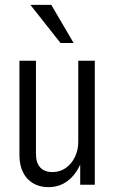

<svg xmlns="http://www.w3.org/2000/svg" viewBox="-20 -760 474 790"><path d="M179 10Q143 10 116 -6Q89 -22 74.5 -51.5Q60 -81 60 -121V-510H128V-127Q128 -90 145.5 -71Q163 -52 196 -52Q227 -52 251 -69Q275 -86 288.5 -114.5Q302 -143 302 -176L311 -85Q291 -40 257.5 -15Q224 10 179 10ZM310 0V-92H302V-510H370V0ZM229 -583 105 -740H191L283 -583Z"/></svg>

Font: Instrument Sans Condensed
Style: Regular
Weight: 400
Width: 3
Designer: Rodrigo Fuenzalida
Foundry: fragTYPE
Version: Version 1.000;gftools[0.9.28]